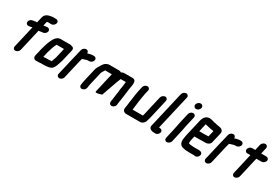

<svg xmlns="http://www.w3.org/2000/svg" viewBox="70 -1812 4353 3007"><g transform="rotate(30 2246.0 -308.0)"><path d="M201 -394H208C224 -396 248 -401 264 -405L172 -9C165 20 184 46 213 46C242 46 274 20 281 -9L373 -408C395 -406 415 -416 436 -416H443C472 -416 504 -441 511 -470C518 -499 498 -525 469 -525H461C444 -525 415 -518 398 -516L416 -593C425 -594 432 -595 437 -596L447 -597C456 -596 464 -596 470 -596H496C525 -596 555 -622 562 -651C569 -680 550 -705 521 -705H495C489 -705 482 -705 473 -706C462 -706 453 -705 446 -704C383 -695 327 -679 311 -611L287 -508C266 -516 244 -503 222 -503C202 -500 188 -496 173 -482C133 -445 153 -388 201 -394Z M642 -90 663 -183C682 -246 699 -309 728 -359H861L822 -190C819 -182 818 -177 817 -174C815 -169 813 -162 810 -154L802 -132L795 -111C794 -107 793 -103 791 -98C786 -97 779 -97 773 -97L755 -95C751 -94 748 -94 745 -94H686C672 -93 656 -90 642 -90ZM567 19H613C627 19 650 17 664 15H720C727 15 734 15 742 14L758 12C763 11 767 11 770 11C783 11 803 6 816 2C868 -10 890 -63 908 -120L915 -142C921 -159 924 -165 930 -186L981 -405C988 -437 970 -457 941 -460C933 -465 924 -468 914 -468H734C716 -468 698 -462 680 -449C644 -425 623 -378 603 -333C583 -288 570 -237 555 -185L522 -43C515 -13 537 18 567 19Z M1367 -446C1374 -475 1354 -500 1325 -500H1295C1266 -498 1236 -487 1209 -481C1214 -507 1195 -531 1167 -531C1137 -531 1106 -506 1099 -476L1075 -374C1069 -350 1061 -319 1055 -293L982 21C975 50 996 75 1025 75C1054 75 1084 50 1091 21L1164 -295C1169 -316 1178 -346 1182 -363C1188 -367 1193 -368 1203 -372C1218 -377 1232 -382 1246 -385C1255 -387 1266 -391 1275 -391H1300C1329 -391 1360 -417 1367 -446Z M1480 -11 1481 -18C1485 -37 1485 -51 1489 -70L1546 -317C1551 -340 1571 -360 1580 -380L1586 -392H1588C1597 -391 1605 -391 1611 -391H1708L1626 -36C1620 -10 1657 -18 1678 -22C1696 -25 1723 -36 1737 -40C1744 -60 1753 -78 1759 -98C1770 -145 1791 -183 1804 -229C1811 -250 1820 -270 1826 -290C1834 -323 1849 -348 1858 -375C1860 -379 1865 -389 1866 -395H1959C1959 -385 1956 -365 1954 -354C1952 -318 1942 -275 1937 -239C1936 -225 1935 -200 1931 -182L1926 -150C1924 -127 1921 -105 1916 -82C1915 -74 1915 -66 1914 -59C1914 -57 1913 -55 1913 -52L1910 -41C1908 -33 1908 -24 1907 -13V-2C1907 12 1912 24 1923 32C1959 59 2018 20 2019 -26V-36C2019 -39 2020 -41 2020 -42C2021 -47 2022 -52 2022 -58C2025 -69 2023 -77 2026 -88C2032 -113 2033 -134 2037 -159L2041 -187C2043 -199 2045 -212 2046 -225C2049 -260 2057 -298 2060 -334C2070 -389 2087 -460 2060 -487C2046 -501 2033 -504 2007 -504H1876C1851 -504 1833 -498 1814 -487C1804 -496 1792 -500 1779 -500H1636C1631 -500 1626 -500 1618 -501C1606 -501 1594 -500 1585 -499C1547 -493 1511 -462 1493 -429L1483 -411C1466 -384 1445 -353 1437 -317L1381 -73C1377 -55 1374 -38 1373 -23L1371 -11C1364 18 1384 44 1413 44C1442 44 1473 18 1480 -11Z M2219 -454 2203 -386C2195 -353 2191 -318 2185 -285C2183 -267 2179 -232 2175 -214C2174 -204 2173 -194 2171 -183L2166 -153C2161 -124 2162 -99 2156 -71L2153 -56C2151 -46 2150 -37 2149 -30C2146 5 2172 35 2212 35H2464C2505 35 2542 0 2551 -39C2557 -64 2568 -90 2573 -118L2650 -452C2657 -481 2638 -507 2609 -507C2580 -507 2548 -481 2541 -452L2464 -116C2462 -106 2460 -97 2457 -89C2456 -84 2454 -79 2452 -74H2266L2267 -78C2272 -115 2275 -153 2281 -192C2290 -248 2294 -302 2307 -360C2308 -369 2310 -377 2312 -386L2328 -454C2335 -483 2314 -508 2285 -508C2256 -508 2226 -483 2219 -454Z M2800 -661 2651 -17C2631 36 2673 67 2724 70C2731 70 2737 70 2744 71L2754 72C2784 75 2816 50 2825 22C2835 -8 2816 -34 2789 -37L2778 -38C2774 -38 2770 -38 2765 -39L2909 -661C2916 -690 2896 -716 2867 -716C2838 -716 2807 -690 2800 -661Z M3051 -448 3009 -265C2998 -218 2992 -168 2980 -123L2942 45C2935 74 2954 100 2983 100C3012 100 3044 74 3051 45L3089 -122C3102 -168 3107 -218 3118 -265L3160 -448C3167 -477 3147 -502 3118 -502C3089 -502 3058 -477 3051 -448ZM3077 -637C3070 -606 3091 -579 3122 -579C3152 -579 3181 -604 3188 -634C3195 -665 3175 -691 3144 -691C3114 -691 3084 -667 3077 -637Z M3434 -303H3340L3373 -448C3375 -448 3377 -448 3379 -447C3394 -444 3413 -438 3427 -435C3454 -430 3479 -422 3507 -419L3523 -417L3531 -415L3505 -305H3496C3483 -305 3449 -303 3434 -303ZM3471 -196H3524C3537 -196 3552 -201 3570 -212C3588 -223 3599 -238 3603 -257L3646 -441C3656 -495 3615 -519 3563 -524L3547 -527L3531 -529C3518 -531 3508 -535 3495 -538L3472 -542C3441 -548 3417 -561 3380 -561C3317 -561 3280 -512 3265 -449L3194 -142C3188 -114 3187 -86 3181 -61C3180 -52 3181 -42 3182 -31C3190 16 3212 46 3267 54C3286 59 3307 62 3331 62H3339C3346 63 3353 64 3360 64H3455L3463 66C3508 80 3557 27 3542 -14C3534 -36 3511 -45 3477 -45H3385C3376 -45 3366 -47 3356 -47C3349 -47 3334 -49 3328 -50C3320 -50 3306 -54 3300 -56C3298 -56 3296 -57 3296 -59C3296 -62 3292 -69 3293 -75C3293 -94 3297 -119 3303 -143L3315 -194H3409C3424 -194 3457 -196 3471 -196Z M4026 -446C4033 -475 4013 -500 3984 -500H3954C3925 -498 3895 -487 3868 -481C3873 -507 3854 -531 3826 -531C3796 -531 3765 -506 3758 -476L3734 -374C3728 -350 3720 -319 3714 -293L3641 21C3634 50 3655 75 3684 75C3713 75 3743 50 3750 21L3823 -295C3828 -316 3837 -346 3841 -363C3847 -367 3852 -368 3862 -372C3877 -377 3891 -382 3905 -385C3914 -387 3925 -391 3934 -391H3959C3988 -391 4019 -417 4026 -446Z M4270 -594 4246 -488H4190C4161 -488 4130 -463 4123 -434C4116 -405 4135 -379 4164 -379H4220L4135 -8C4128 21 4147 46 4176 46C4205 46 4237 21 4244 -8L4329 -377H4423C4452 -377 4484 -403 4491 -432C4498 -461 4477 -486 4448 -486H4354L4379 -594C4386 -623 4366 -649 4337 -649C4308 -649 4277 -623 4270 -594Z"/></g></svg>

Font: Electronic
Style: ExHvIt
Weight: 900
Version: Version 1.011